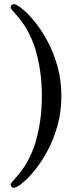

<svg xmlns="http://www.w3.org/2000/svg" viewBox="-20 -725 391 926"><path d="M31 166Q31 159 50 139Q121 63 151.5 -40Q182 -143 182 -262Q182 -381 151.5 -484Q121 -587 50 -663Q31 -683 31 -690Q31 -695 35.5 -700Q40 -705 47 -705Q59 -705 85.5 -684Q112 -663 144.5 -624Q177 -585 207 -530.5Q237 -476 256.5 -408Q276 -340 276 -262Q276 -184 256.5 -116Q237 -48 207 6.5Q177 61 144.5 100Q112 139 85.5 160Q59 181 47 181Q40 181 35.5 175.5Q31 170 31 166Z"/></svg>

Font: Monomakh
Style: Regular
Weight: 400
Version: Version 1.200; ttfautohint (v1.8.4.7-5d5b)